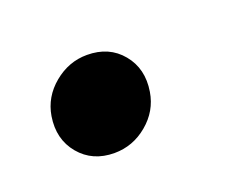

<svg xmlns="http://www.w3.org/2000/svg" viewBox="-44 -218 372 295"><g transform="rotate(-20 142.5 -70.0)"><path d="M103 8.3Q67.4 8.3 46.4 -16.8Q25.4 -42 31.2 -78.1Q36.1 -107.9 60.3 -127.9Q84.5 -147.9 114.3 -147.9Q150.4 -147.9 171.1 -122.8Q191.9 -97.7 186 -61.5Q181.2 -31.7 157.2 -11.7Q133.3 8.3 103 8.3Z"/></g></svg>

Font: Inter Tight SemiBold
Style: Italic
Weight: 600
Italic angle: -9.39999°
Designer: Rasmus Andersson
Foundry: rsms
Version: Version 3.004